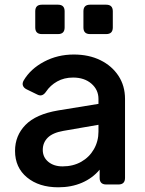

<svg xmlns="http://www.w3.org/2000/svg" viewBox="-20 -785 618 817"><path d="M228 12Q146 12 95 -30Q44 -72 44 -143Q44 -208 88.5 -253.5Q133 -299 227 -315L399 -343V-364Q399 -403 369 -429Q339 -455 291 -455Q253 -455 223.5 -438.5Q194 -422 176 -395Q160 -371 138 -383L93 -405Q81 -411 77.5 -421Q74 -431 81 -443Q110 -492 167.5 -522.5Q225 -553 294 -553Q358 -553 407 -529Q456 -505 484 -462.5Q512 -420 512 -364V-28Q512 0 484 0H432Q404 0 404 -28V-63Q374 -27 329 -7.5Q284 12 228 12ZM162 -147Q162 -116 185.5 -96.5Q209 -77 246 -77Q291 -77 325.5 -96.5Q360 -116 379.5 -150Q399 -184 399 -225V-254L249 -228Q204 -220 183 -199Q162 -178 162 -147ZM158 -640Q130 -640 130 -668V-737Q130 -765 158 -765H227Q255 -765 255 -737V-668Q255 -640 227 -640ZM363 -640Q335 -640 335 -668V-737Q335 -765 363 -765H432Q460 -765 460 -737V-668Q460 -640 432 -640Z"/></svg>

Font: Pitagon Sans Text SemiBold
Style: Regular
Weight: 600
Designer: Travis Tran
Foundry: Pitagon
Version: Version 1.001; ttfautohint (v1.8.4.7-5d5b);gftools[0.9.26]